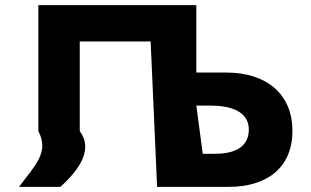

<svg xmlns="http://www.w3.org/2000/svg" viewBox="-20 -723 1202 741"><path d="M737.7 -315.5H792.2C868.3 -315.5 940.3 -294.3 940.3 -222.9C940.3 -150.6 877.1 -129.4 810.4 -129.4H762.5ZM287.8 -216.9V-562.9H561.4L586.3 -1.9H586.8H762.1H864.5C1005.7 -1.9 1108.6 -72.4 1108.6 -217.8C1108.6 -362.3 1005.7 -443 853.9 -443H737.7V-703.1H737.2H561.9H561.4H287.8H128V-216.9C170.7 -135.3 116.3 -86 53.4 -1.9H213.2C289.9 -71.6 339.5 -148.1 287.8 -216.9Z"/></svg>

Font: Hussar
Style: BdSuprExt
Weight: 700
Foundry: Cannot Into Space Fonts
Version: Version 2.00